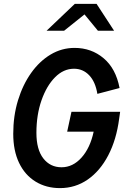

<svg xmlns="http://www.w3.org/2000/svg" viewBox="-20 -956 640 986"><path d="M288 10Q217 10 162.5 -23.5Q108 -57 78 -119.5Q48 -182 48 -269Q48 -361 72.5 -441Q97 -521 140 -581.5Q183 -642 240 -676Q297 -710 363 -710Q449 -710 512 -657Q575 -604 594 -504L480 -474Q470 -536 438 -569.5Q406 -603 360 -603Q306 -603 262.5 -559Q219 -515 193 -440.5Q167 -366 167 -274Q167 -188 202.5 -142.5Q238 -97 296 -97Q354 -97 398.5 -146.5Q443 -196 461 -280H325L347 -382H597L592 -347Q578 -239 536 -158.5Q494 -78 430.5 -34Q367 10 288 10ZM219 -798 364 -936H476L566 -798H483L414 -882L309 -798Z"/></svg>

Font: Red Hat Mono Medium
Style: Italic
Weight: 500
Italic angle: -12°
Monospace: yes
Designer: Pentagram, MCKL
Foundry: Pentagram, MCKL
Version: Version 1.023; ttfautohint (v1.8.3)